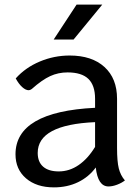

<svg xmlns="http://www.w3.org/2000/svg" viewBox="-20 -800 601 830"><path d="M520 -20Q506 -9 486 -1.5Q466 6 449 6Q403 6 394 -76Q364 -35 317.5 -12.5Q271 10 213 10Q138 10 92.5 -29Q47 -68 47 -133Q47 -317 391 -334V-373Q391 -431 362 -459Q333 -487 272 -487Q232 -487 197 -471Q162 -455 117 -415Q110 -410 104 -410Q91 -410 76 -423.5Q61 -437 48 -461Q90 -508 152 -534Q214 -560 281 -560Q377 -560 431.5 -510.5Q486 -461 486 -373V-160Q486 -102 493.5 -72Q501 -42 520 -20ZM391 -165V-272Q143 -261 143 -139Q143 -100 166.5 -79.5Q190 -59 234 -59Q280 -59 320 -86.5Q360 -114 391 -165ZM311 -780H422L298 -629H212Z"/></svg>

Font: Krub Medium
Style: Regular
Weight: 500
Designer: Ekaluck Peanpanawate
Foundry: Cadson Demak Co.,Ltd.
Version: Version 1.000; ttfautohint (v1.6)